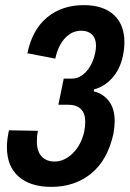

<svg xmlns="http://www.w3.org/2000/svg" viewBox="-20 -720 506 750"><path d="M7 -146Q7 -174 15 -211L128 -209Q124 -189 124 -168Q124 -129 142.5 -109Q161 -89 193 -89Q231 -89 264 -121Q297 -153 309 -206Q313 -225 313 -244Q313 -311 244 -311H208L229 -413H261Q292 -413 317 -440.5Q342 -468 352 -514Q355 -529 355 -542Q355 -570 339.5 -585Q324 -600 298 -600Q261 -600 234 -571Q207 -542 196 -491L87 -512Q106 -604 164 -652Q222 -700 307 -700Q383 -700 424.5 -662Q466 -624 466 -555Q466 -530 460 -501Q449 -450 419 -416Q389 -382 348 -371L346 -363Q382 -355 405 -325.5Q428 -296 428 -246Q428 -227 423 -197Q400 -94 336 -42Q272 10 180 10Q99 10 53 -30Q7 -70 7 -146Z"/></svg>

Font: Decalotype SemiBold Italic
Style: Regular
Weight: 600
Italic angle: -12°
Designer: Alfredo Marco Pradil
Foundry: Alfredo Marco Pradil
Version: Version 1.0